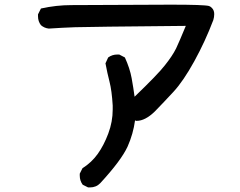

<svg xmlns="http://www.w3.org/2000/svg" viewBox="-20 -735 1040 831"><path d="M325.2 25.4Q325.2 22.5 325.2 16.6L336.9 -6.8Q377 -32.2 403.3 -69.3Q429.7 -106.4 448.7 -157.2Q467.8 -208 467.8 -260.7Q467.8 -269.5 467.8 -278.3Q463.9 -342.8 454.1 -380.9Q444.3 -418.9 436.5 -460.9L448.2 -486.3Q465.8 -499 487.3 -499Q490.2 -499 496.1 -499L520.5 -486.3Q542 -439.5 549.8 -396.5Q557.6 -353.5 562.5 -316.4Q664.1 -414.1 693.4 -452.1Q725.6 -492.2 742.2 -525.4Q756.8 -556.6 784.2 -623Q361.3 -619.1 305.2 -617.2Q249 -615.2 191.4 -611.3Q171.9 -613.3 157.2 -626Q144.5 -642.6 144.5 -664.1Q144.5 -667 144.5 -672.9L157.2 -698.2Q223.6 -712.9 289.1 -712.9Q668.9 -714.8 719.7 -714.8Q864.3 -714.8 884.8 -709Q892.6 -706.1 897.5 -700.2Q907.2 -690.4 907.2 -673.8Q907.2 -661.1 903.3 -648.4Q868.2 -555.7 820.8 -469.7Q773.4 -383.8 731 -337.9Q688.5 -292 650.4 -252.9Q608.4 -211.9 571.3 -211.9H569.3L564.5 -213.9Q556.6 -155.3 532.2 -100.6Q504.9 -41 414.1 57.6Q396.5 76.2 369.1 76.2Q366.2 76.2 361.3 76.2L337.9 64.5Q325.2 46.9 325.2 25.4Z"/></svg>

Font: JasonHandwriting2
Style: SemiBold
Weight: 600
Version: Version 1.04.7